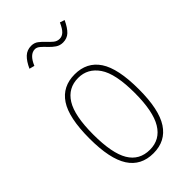

<svg xmlns="http://www.w3.org/2000/svg" viewBox="-214 -733 803 803"><g transform="rotate(-45 187.5 -332.0)"><path d="M188 8Q115 8 78.5 -48.5Q42 -105 42 -225Q42 -348 79 -403.5Q116 -459 188 -459Q260 -459 297 -403.5Q334 -348 334 -225Q334 -105 297 -48.5Q260 8 188 8ZM188 -13Q248 -13 279.5 -65Q311 -117 311 -226Q311 -340 277.5 -389Q244 -438 188 -438Q128 -438 96.5 -387.5Q65 -337 65 -226Q65 -115 95.5 -64Q126 -13 188 -13ZM298 -656 319 -649Q304 -617 288 -602Q272 -587 248 -587Q230 -587 216 -596.5Q202 -606 190 -619Q178 -632 167 -641.5Q156 -651 145 -651Q114 -651 94 -603L71 -609Q85 -640 102 -656Q119 -672 144 -672Q162 -672 175 -662Q188 -652 199.5 -639.5Q211 -627 222.5 -617.5Q234 -608 249 -608Q263 -608 274.5 -618.5Q286 -629 298 -656Z"/></g></svg>

Font: Inconsolata Condensed ExtraLight
Style: Regular
Weight: 200
Width: 3
Monospace: yes
Designer: Raph Levien, Cyreal, Brenton Simpson
Foundry: Raph Levien, Cyreal, Google
Version: Version 3.100; ttfautohint (v1.8.4.7-5d5b)